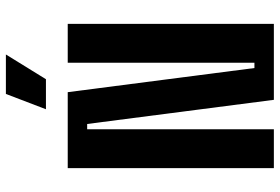

<svg xmlns="http://www.w3.org/2000/svg" viewBox="-169 -781 950 652"><g transform="rotate(-90 306.0 -455.0)"><path d="M61 0V-700H319L401 -66H419V-700H551V0H293L211 -634H193V0ZM261 -774 313 -910H447L363 -774Z"/></g></svg>

Font: Space Mono
Style: Bold
Weight: 700
Monospace: yes
Designer: Colophon Foundry + Benjamin Critton
Foundry: Colophon Foundry & Benjamin Critton
Version: Version 1.003; ttfautohint (v1.8.4.7-5d5b)